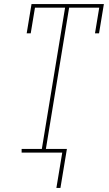

<svg xmlns="http://www.w3.org/2000/svg" viewBox="-20 -755 540 950"><path d="M259 175 288 0H87V-18H187L302 -717H153L132 -590H112L136 -735H494L470 -590H450L471 -717H322L207 -18H311L279 175Z"/></svg>

Font: Iosevka Curly Slab Thin
Style: Italic
Weight: 100
Italic angle: -9°
Monospace: yes
Designer: Belleve Invis
Foundry: Belleve Invis
Version: Version 22.1.2; ttfautohint (v1.8.4)